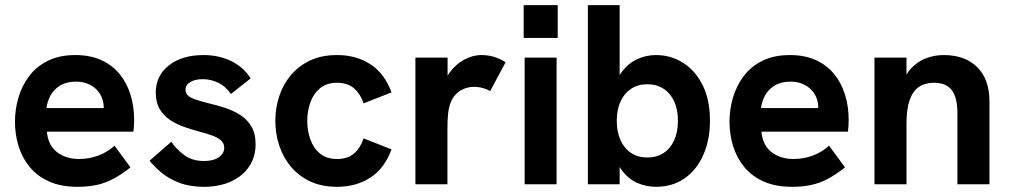

<svg xmlns="http://www.w3.org/2000/svg" viewBox="-20 -717 3925 747"><path d="M281.2 9.8Q217.2 9.8 171 -10.9Q124.8 -31.6 95.4 -67.5Q66 -103.4 52.1 -148.9Q38.2 -194.4 38.2 -243.6Q38.2 -291.6 51.9 -337.8Q65.6 -384 93.7 -421.2Q121.8 -458.4 166.5 -480.6Q211.2 -502.8 273.2 -502.8Q330.8 -502.8 373.8 -483.3Q416.8 -463.8 445.1 -429.2Q473.4 -394.6 487.6 -349Q501.8 -303.4 501.8 -251.2Q501.8 -243.6 501.3 -231.2Q500.8 -218.8 498.8 -204.8H162.4Q167.2 -152 201.7 -125.2Q236.2 -98.4 287.6 -98.4Q326.4 -98.4 362 -111.5Q397.6 -124.6 425.6 -150.2L487.6 -65.8Q453.4 -38.6 422.2 -21.9Q391 -5.2 357.5 2.3Q324 9.8 281.2 9.8ZM379.4 -267Q381.4 -275 382.5 -283Q383.6 -291 383.6 -298.4Q383.6 -319.4 376 -337.7Q368.4 -356 354.3 -369.8Q340.2 -383.6 320.4 -391.5Q300.6 -399.4 275.8 -399.4Q238.8 -399.4 214.1 -384.2Q189.4 -369 176.6 -345.6Q163.8 -322.2 160.8 -296.6H420.6Z M773 9.8Q718.2 9.8 677 -6.1Q635.8 -22 607.6 -45.8Q579.4 -69.6 561.8 -91.6L646.6 -165.6Q664.4 -137.8 695.9 -114.2Q727.4 -90.6 774 -90.6Q810.8 -90.6 831.6 -105.5Q852.4 -120.4 852.4 -141.8Q852.4 -160.2 839 -171.4Q825.6 -182.6 803.6 -190.5Q781.6 -198.4 754.6 -205.2Q726.6 -212.8 696.9 -223.1Q667.2 -233.4 642.1 -249.9Q617 -266.4 601.5 -292.2Q586 -318 586 -356.6Q586 -422.4 637.1 -462.6Q688.2 -502.8 771.8 -502.8Q830.8 -502.8 879.1 -479.6Q927.4 -456.4 955.2 -411.8L878.4 -351.4Q859.6 -379.8 830.4 -394.4Q801.2 -409 768.2 -409Q739.4 -409 720.6 -397.8Q701.8 -386.6 701.8 -368.2Q701.8 -355 710.5 -346.2Q719.2 -337.4 738.8 -330.5Q758.4 -323.6 790 -315.6Q819.8 -308.6 851.8 -298.6Q883.8 -288.6 911.7 -271.7Q939.6 -254.8 957 -226.8Q974.4 -198.8 974.4 -155.6Q974.4 -106.6 949.3 -69.2Q924.2 -31.8 878.9 -11Q833.6 9.8 773 9.8Z M1291.2 9.8Q1231.4 9.8 1186.5 -11.4Q1141.6 -32.6 1111.4 -69Q1081.2 -105.4 1066.2 -151.4Q1051.2 -197.4 1051.2 -247Q1051.2 -296.2 1066.2 -342.2Q1081.2 -388.2 1111.4 -424.3Q1141.6 -460.4 1186.5 -481.6Q1231.4 -502.8 1291.2 -502.8Q1366 -502.8 1421.2 -467Q1476.4 -431.2 1503.2 -357.6L1394.6 -314.8Q1383 -350.2 1358.3 -372.6Q1333.6 -395 1291.2 -395Q1250.6 -395 1224.9 -373.5Q1199.2 -352 1187.3 -318.2Q1175.4 -284.4 1175.4 -247Q1175.4 -209.6 1187.3 -175.3Q1199.2 -141 1224.9 -119.7Q1250.6 -98.4 1291.2 -98.4Q1333.6 -98.4 1358.3 -120.6Q1383 -142.8 1394.6 -178.6L1503.2 -135.8Q1476.4 -62.2 1421.2 -26.2Q1366 9.8 1291.2 9.8Z M1596.2 0V-493H1721.4V-359.2L1701.8 -357.2Q1705.2 -400 1728.1 -432.8Q1751 -465.6 1784.7 -484.2Q1818.4 -502.8 1853 -502.8Q1877.8 -502.8 1900.3 -496.3Q1922.8 -489.8 1947.2 -474.8L1887.2 -362.8Q1876.4 -369.4 1859 -374.3Q1841.6 -379.2 1824.8 -379.2Q1805 -379.2 1786.3 -372Q1767.6 -364.8 1753.1 -349.7Q1738.6 -334.6 1730.4 -310.4Q1725.8 -296.4 1723.3 -274.5Q1720.8 -252.6 1720.8 -211.8V0Z M2021.2 0V-493H2145.4V0ZM2017.4 -569.4V-697H2149.8V-569.4Z M2532 9.8Q2495.2 9.8 2460.7 -4.8Q2426.2 -19.4 2400.1 -53.6Q2374 -87.8 2361 -146.4L2390.8 -132V0H2267.2V-697H2390.8V-359.8L2365 -352.2Q2374.2 -403.2 2398.6 -436.4Q2423 -469.6 2457.9 -486.2Q2492.8 -502.8 2532 -502.8Q2590.4 -502.8 2638.1 -472.4Q2685.8 -442 2714 -385Q2742.2 -328 2742.2 -247Q2742.2 -173.8 2716.9 -115.5Q2691.6 -57.2 2644.4 -23.7Q2597.2 9.8 2532 9.8ZM2498.2 -104.2Q2534.8 -104.2 2561.5 -121.6Q2588.2 -139 2602.9 -171.2Q2617.6 -203.4 2617.6 -247Q2617.6 -290.6 2602.9 -322.5Q2588.2 -354.4 2561.5 -371.8Q2534.8 -389.2 2498.2 -389.2Q2462.2 -389.2 2435.4 -371.5Q2408.6 -353.8 2394.1 -321.9Q2379.6 -290 2379.6 -247Q2379.6 -204 2394.1 -171.8Q2408.6 -139.6 2435.4 -121.9Q2462.2 -104.2 2498.2 -104.2Z M3061.2 9.8Q2997.2 9.8 2951 -10.9Q2904.8 -31.6 2875.4 -67.5Q2846 -103.4 2832.1 -148.9Q2818.2 -194.4 2818.2 -243.6Q2818.2 -291.6 2831.9 -337.8Q2845.6 -384 2873.7 -421.2Q2901.8 -458.4 2946.5 -480.6Q2991.2 -502.8 3053.2 -502.8Q3110.8 -502.8 3153.8 -483.3Q3196.8 -463.8 3225.1 -429.2Q3253.4 -394.6 3267.6 -349Q3281.8 -303.4 3281.8 -251.2Q3281.8 -243.6 3281.3 -231.2Q3280.8 -218.8 3278.8 -204.8H2942.4Q2947.2 -152 2981.7 -125.2Q3016.2 -98.4 3067.6 -98.4Q3106.4 -98.4 3142 -111.5Q3177.6 -124.6 3205.6 -150.2L3267.6 -65.8Q3233.4 -38.6 3202.2 -21.9Q3171 -5.2 3137.5 2.3Q3104 9.8 3061.2 9.8ZM3159.4 -267Q3161.4 -275 3162.5 -283Q3163.6 -291 3163.6 -298.4Q3163.6 -319.4 3156 -337.7Q3148.4 -356 3134.3 -369.8Q3120.2 -383.6 3100.4 -391.5Q3080.6 -399.4 3055.8 -399.4Q3018.8 -399.4 2994.1 -384.2Q2969.4 -369 2956.6 -345.6Q2943.8 -322.2 2940.8 -296.6H3200.6Z M3382.2 0V-493H3506.8V-381.4L3486.8 -378.6Q3499.6 -423.8 3524.8 -450.9Q3550 -478 3583.1 -490.4Q3616.2 -502.8 3651.2 -502.8Q3735.2 -502.8 3782.4 -455.3Q3829.6 -407.8 3829.6 -322V0H3705V-276Q3705 -337.8 3682.9 -366.4Q3660.8 -395 3613.8 -395Q3578.2 -395 3554.5 -378.4Q3530.8 -361.8 3518.8 -326.7Q3506.8 -291.6 3506.8 -236.4V0Z"/></svg>

Font: Hanken Grotesk
Style: Regular
Weight: 400
Designer: Alfredo Marco Pradil
Foundry: Hanken Design Co.
Version: Version 3.013